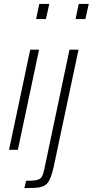

<svg xmlns="http://www.w3.org/2000/svg" viewBox="-20 -763 472 978"><path d="M164 -666 180 -743H231L214 -666ZM26 0 134 -510H179L71 0ZM365 -666 381 -743H432L415 -666ZM104 195 113 158Q149 158 167 154Q185 150 192.5 138Q200 126 205 102L334 -510H380L253 89Q246 119 238.5 139Q231 159 221 170.5Q211 182 195 187.5Q179 193 157.5 194Q136 195 104 195Z"/></svg>

Font: Saira SemiCondensed ExtraLight
Style: Italic
Weight: 250
Width: 4
Italic angle: -12°
Designer: Hector Gatti with collaboration of the Omnibus-Type team
Foundry: Omnibus-Type
Version: Version 1.101